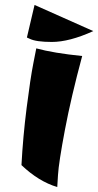

<svg xmlns="http://www.w3.org/2000/svg" viewBox="-20 -713 398 778"><path d="M127 -517Q196 -498 313 -486Q268 -319 243 -186.5Q218 -54 215 -4L212 45Q136 22 67 -44Q73 -158 88 -276.5Q103 -395 115 -456ZM358 -587Q261 -543 190 -543Q126 -543 100 -556L89 -561L120 -693Z"/></svg>

Font: Ceviche One
Style: Regular
Weight: 400
Version: Version 1.002